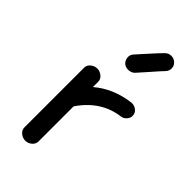

<svg xmlns="http://www.w3.org/2000/svg" viewBox="-211 -714 781 781"><g transform="rotate(45 180.0 -323.5)"><path d="M105 9Q89 9 76.5 -1.5Q64 -12 64 -27V-371Q64 -385 76.5 -395.5Q89 -406 105 -406Q120 -406 132.5 -395.5Q145 -385 145 -371V-340Q208 -394 300 -406Q316 -407 328 -398.5Q340 -390 342 -376Q344 -362 334.5 -350Q325 -338 311 -336Q209 -323 145 -229V-27Q145 -12 132.5 -1.5Q120 9 105 9ZM172 -499Q161 -509 159.5 -524Q158 -539 168 -550Q178 -561 207.5 -594Q237 -627 254 -644Q265 -655 280 -655.5Q295 -656 306 -646Q317 -637 318 -622Q319 -607 309 -596Q292 -578 262 -543.5Q232 -509 225 -502Q215 -492 199 -491Q183 -490 172 -499Z"/></g></svg>

Font: Hoogli Semibold
Style: Regular
Weight: 600
Designer: Anand Singh Naorem
Foundry: Brand New Type
Version: Version 1.00 b007